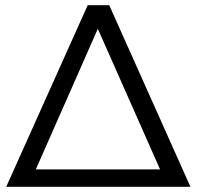

<svg xmlns="http://www.w3.org/2000/svg" viewBox="-20 -720 758 740"><path d="M4 0 318 -700H401L714 0ZM118 -67H597L357 -609Z"/></svg>

Font: Trueno
Style: Lt
Weight: 300
Designer: Julieta Ulanovsky
Foundry: Julieta Ulanovsky
Version: Version 3.001b